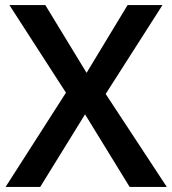

<svg xmlns="http://www.w3.org/2000/svg" viewBox="-20 -734 676 754"><path d="M635 0H489L314 -285L138 0H2L239 -370L17 -714H158L320 -448L481 -714H618L395 -365Z"/></svg>

Font: Noto Sans Tangsa SemiBold
Style: Regular
Weight: 600
Version: Version 1.504